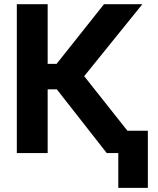

<svg xmlns="http://www.w3.org/2000/svg" viewBox="-20 -727 751 912"><path d="M249.8 -302.7H206.4V0H59.9V-707H206.4V-423.5H248.7L473.9 -707H656.2L379.9 -365.1L669.3 0H487ZM682.3 165.4H541.9V-105.9H682.3Z"/></svg>

Font: WEMIX Pretendard Variable
Style: Regular
Weight: 400
Designer: Base glyphs from Inter by Rasmus Andersson; Hangeul glyphs from Noto Sans CJK(Source Han Sans) by Jang Soo-young and Kan
Foundry: Kil Hyung-jin
Version: Version 1.000;Glyphs 3.2 (3208)